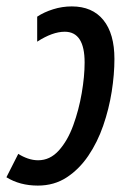

<svg xmlns="http://www.w3.org/2000/svg" viewBox="-51 -569 401 599"><path d="M67 10Q11 10 -31 -16L6 -89Q20 -80 36 -74.5Q52 -69 68 -69Q105 -69 132.5 -99.5Q160 -130 177.5 -178Q195 -226 204 -278.5Q213 -331 213 -374Q213 -470 151 -470Q113 -470 65 -439V-517Q86 -531 114.5 -540Q143 -549 173 -549Q237 -549 271.5 -506.5Q306 -464 306 -385Q306 -337 297.5 -283Q289 -229 271 -177Q253 -125 224.5 -83Q196 -41 157 -15.5Q118 10 67 10Z"/></svg>

Font: Noto Sans ExtraCondensed Medium
Style: Italic
Weight: 500
Width: 2
Italic angle: -12°
Designer: Monotype Design Team
Foundry: Monotype Imaging Inc.
Version: Version 2.013; ttfautohint (v1.8.4.7-5d5b)